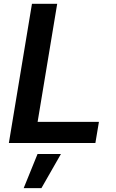

<svg xmlns="http://www.w3.org/2000/svg" viewBox="-20 -747 606 1003"><path d="M26.3 0 147 -727.3H278.8L176.5 -110.4H496.8L478.3 0ZM103.7 235.8 176.1 57.5H298.3L196.4 235.8Z"/></svg>

Font: Inter P Semi Bold
Style: Italic
Weight: 600
Italic angle: 9.39999°
Designer: Rasmus Andersson
Foundry: rsms
Version: Version 3.018;git-588b23468